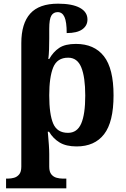

<svg xmlns="http://www.w3.org/2000/svg" viewBox="-20 -785 685 1045"><path d="M13 240V187H25Q40 187 56.5 182.5Q73 178 84.5 164Q96 150 96 122V-550Q96 -657 144.5 -711Q193 -765 296 -765Q373 -765 414.5 -742.5Q456 -720 456 -679Q456 -645 427.5 -625Q399 -605 343 -605Q343 -666 331 -692.5Q319 -719 294 -719Q271 -719 259.5 -700Q248 -681 248 -628V-575Q248 -545 247 -516Q246 -487 243 -464H248Q270 -503 302.5 -524.5Q335 -546 393 -546Q493 -546 545.5 -479Q598 -412 598 -266Q598 -121 546.5 -54.5Q495 12 397 12Q340 12 304.5 -9.5Q269 -31 247 -68H240Q240 -68 242 -46.5Q244 -25 246 3.5Q248 32 248 53V122Q248 150 259.5 164Q271 178 288 182.5Q305 187 319 187H341V240ZM350 -62Q400 -62 422 -112.5Q444 -163 444 -265Q444 -365 422.5 -418Q401 -471 351 -471Q291 -471 269.5 -418Q248 -365 248 -266Q248 -163 269.5 -112.5Q291 -62 350 -62Z"/></svg>

Font: Noto Serif
Style: Bold
Weight: 700
Designer: Monotype Design Team
Foundry: Monotype Imaging Inc.
Version: Version 2.014